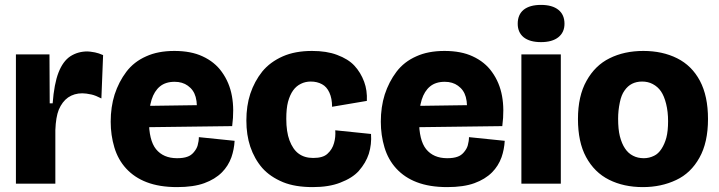

<svg xmlns="http://www.w3.org/2000/svg" viewBox="-20 -750 2937 784"><path d="M45 0V-273V-528H182L183 -328H195Q201 -408 219 -454Q237 -500 267 -520Q298 -540 337 -540Q346 -540 368 -536Q383 -533 401 -525L394 -348Q371 -360 354 -364Q331 -369 316 -369Q283 -369 258 -352Q234 -335 220 -302Q208 -272 206 -219V0Z M703 14Q631 14 579 -6Q529 -25 495 -62Q462 -98 447 -148Q432 -198 432 -253Q432 -313 448 -364Q465 -416 496 -457Q527 -498 577 -520Q625 -542 692 -542Q760 -542 807 -520Q857 -497 886 -456Q917 -413 927 -358Q937 -304 928 -235L535 -230V-317L814 -321L781 -274Q788 -321 779 -354Q771 -383 747 -400Q725 -416 693 -416Q656 -416 633 -397Q610 -378 599 -343Q588 -307 588 -260Q588 -177 617 -141Q647 -104 703 -104Q729 -104 745 -110Q760 -115 771 -128Q783 -142 787 -156Q792 -174 792 -190L938 -175Q936 -140 925 -108Q912 -72 886 -46Q858 -18 814 -2Q770 14 703 14Z M1257 14Q1185 14 1136 -6Q1083 -28 1051 -64Q1019 -101 1002 -151Q986 -199 986 -258Q986 -318 1002 -367Q1019 -418 1051 -458Q1083 -497 1135 -520Q1185 -542 1254 -542Q1314 -542 1356 -526Q1402 -509 1427 -482Q1453 -454 1467 -416Q1480 -381 1478 -338L1336 -314Q1336 -348 1325 -372Q1314 -396 1295 -406Q1275 -417 1249 -417Q1227 -417 1209 -408Q1190 -399 1177 -381Q1164 -363 1156 -334Q1149 -307 1149 -265Q1149 -212 1162 -177Q1176 -140 1199 -123Q1223 -105 1259 -105Q1299 -105 1317 -122Q1337 -140 1344 -166Q1351 -190 1349 -218L1495 -203Q1498 -161 1486 -122Q1474 -85 1445 -52Q1419 -23 1369 -4Q1323 14 1257 14Z M1806 14Q1734 14 1682 -6Q1632 -25 1598 -62Q1565 -98 1550 -148Q1535 -198 1535 -253Q1535 -313 1551 -364Q1568 -416 1599 -457Q1630 -498 1680 -520Q1728 -542 1795 -542Q1863 -542 1910 -520Q1960 -497 1989 -456Q2020 -413 2030 -358Q2040 -304 2031 -235L1638 -230V-317L1917 -321L1884 -274Q1891 -321 1882 -354Q1874 -383 1850 -400Q1828 -416 1796 -416Q1759 -416 1736 -397Q1713 -378 1702 -343Q1691 -307 1691 -260Q1691 -177 1720 -141Q1750 -104 1806 -104Q1832 -104 1848 -110Q1863 -115 1874 -128Q1886 -142 1890 -156Q1895 -174 1895 -190L2041 -175Q2039 -140 2028 -108Q2015 -72 1989 -46Q1961 -18 1917 -2Q1873 14 1806 14Z M2118 -598Q2094 -618 2094 -653Q2094 -690 2118 -710Q2143 -730 2189 -730Q2235 -730 2260 -710Q2285 -690 2285 -653Q2285 -618 2260 -598Q2235 -578 2189 -578Q2143 -578 2118 -598ZM2109 0V-528H2270V0Z M2605 14Q2527 14 2467 -16Q2407 -46 2373 -109Q2340 -170 2340 -264Q2340 -358 2375 -420Q2410 -483 2469 -512Q2529 -542 2607 -542Q2685 -542 2745 -512Q2805 -482 2838 -420Q2871 -358 2871 -264Q2871 -168 2836 -106Q2801 -43 2741 -15Q2680 14 2605 14ZM2609 -104Q2631 -104 2651 -114Q2668 -122 2681 -142Q2694 -162 2701 -188Q2708 -215 2708 -255Q2708 -294 2700 -326Q2692 -358 2679 -377Q2666 -396 2645 -407Q2626 -417 2602 -417Q2579 -417 2561 -408Q2543 -399 2530 -380Q2517 -362 2511 -332Q2504 -299 2504 -266Q2504 -222 2511 -194Q2519 -163 2532 -144Q2545 -124 2565 -114Q2584 -104 2609 -104Z"/></svg>

Font: Bricolage Grotesque 36pt ExtraBold
Style: Regular
Weight: 800
Designer: Mathieu Triay
Foundry: Atelier Triay
Version: Version 1.000;gftools[0.9.30]